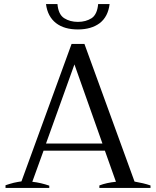

<svg xmlns="http://www.w3.org/2000/svg" viewBox="-20 -919 763 939"><path d="M254 -806C281 -785 317 -775 361 -775C404 -775 440 -785 468 -806C495 -827 511 -858 516 -899C516 -899 460 -899 460 -899C457 -865 446 -842 428 -830C409 -818 387 -812 361 -812C335 -812 313 -818 294 -830C275 -842 264 -865 261 -899C261 -899 205 -899 205 -899C210 -858 227 -827 254 -806ZM716 -12C693 -20 667 -26 638 -31C638 -31 393 -704 393 -704C393 -704 330 -704 330 -704C330 -704 85 -32 85 -32C75 -31 62 -28 47 -25C32 -21 18 -17 7 -13C7 -13 7 0 7 0C7 0 221 0 221 0C221 0 221 -11 221 -11C195 -20 167 -27 138 -30C138 -30 193 -182 193 -182C193 -182 493 -182 493 -182C493 -182 547 -30 547 -30C516 -27 489 -21 466 -12C466 -12 466 0 466 0C466 0 716 0 716 0C716 0 716 -12 716 -12ZM481 -217C481 -217 205 -217 205 -217C205 -217 344 -604 344 -604C344 -604 481 -217 481 -217Z"/></svg>

Font: BUSH 25 TRIRONG 0515 A
Style: Regular
Weight: 400
Designer: Katatrad Team
Foundry: CadsonDemak